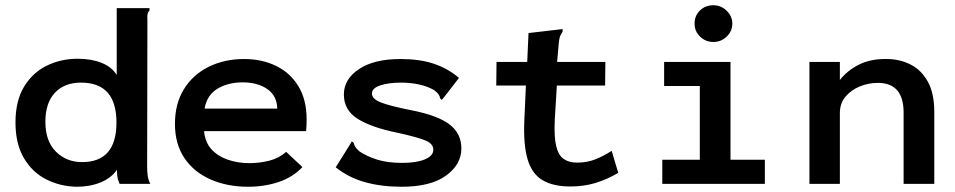

<svg xmlns="http://www.w3.org/2000/svg" viewBox="-20 -701 3640 732"><path d="M273 11Q210 10 156.5 -17Q103 -44 71 -98.5Q39 -153 39 -234Q39 -316 71.5 -370Q104 -424 158 -450.5Q212 -477 276 -477Q328 -477 367 -461.5Q406 -446 425 -415V-670H550V-661Q544 -655 542.5 -647.5Q541 -640 542 -624L541 -64Q541 -48 543 -32Q545 -16 553 0H436Q429 -16 427.5 -27Q426 -38 426 -54Q404 -22 363.5 -5.5Q323 11 273 11ZM293 -83Q424 -83 424 -234Q424 -386 289 -386Q225 -386 189 -347Q153 -308 153 -237Q153 -163 193 -123Q233 -83 293 -83Z M926 11Q846 11 782.5 -17Q719 -45 683 -98.5Q647 -152 647 -229Q647 -306 681.5 -361.5Q716 -417 776 -446.5Q836 -476 911 -476Q978 -476 1032 -450Q1086 -424 1117.5 -372.5Q1149 -321 1149 -246Q1149 -236 1148.5 -223Q1148 -210 1147 -201H758Q762 -158 786.5 -131.5Q811 -105 849 -92Q887 -79 931 -79Q970 -79 1007 -88.5Q1044 -98 1071 -122L1133 -64Q1096 -25 1042 -7Q988 11 926 11ZM760 -287H1037Q1036 -336 999 -361.5Q962 -387 905 -387Q850 -387 809.5 -363Q769 -339 760 -287Z M1511 11Q1434 11 1371.5 -6.5Q1309 -24 1260 -63L1316 -153L1321 -162L1328 -157Q1330 -149 1334 -142Q1338 -135 1350 -124Q1380 -104 1419.5 -92Q1459 -80 1513 -80Q1568 -80 1600 -93.5Q1632 -107 1632 -130Q1632 -153 1602 -165.5Q1572 -178 1495 -195Q1396 -215 1343.5 -248Q1291 -281 1291 -341Q1291 -399 1348.5 -437.5Q1406 -476 1507 -476Q1579 -476 1632.5 -458.5Q1686 -441 1730 -404L1671 -328L1664 -320L1658 -326Q1657 -334 1652.5 -340.5Q1648 -347 1636 -357Q1610 -372 1577.5 -379Q1545 -386 1509 -386Q1462 -386 1430 -375.5Q1398 -365 1398 -344Q1398 -324 1432 -310.5Q1466 -297 1547 -281Q1649 -261 1694 -226.5Q1739 -192 1739 -135Q1739 -74 1680.5 -31.5Q1622 11 1511 11Z M2155 10Q2089 10 2048.5 -14Q2008 -38 1991.5 -93.5Q1975 -149 1979 -242L1985 -375H1872L1873 -465H1990L1995 -575L2115 -589L2125 -590V-581Q2121 -574 2117 -566.5Q2113 -559 2111 -543L2104 -465H2288L2287 -375H2103L2095 -243Q2092 -179 2100.5 -144Q2109 -109 2129 -95Q2149 -81 2180 -81Q2219 -81 2251 -94Q2283 -107 2312 -126L2337 -42Q2295 -17 2250.5 -3.5Q2206 10 2155 10Z M2505 0V-92H2648V-373H2512V-465H2765V-92H2896V0ZM2700 -541Q2670 -541 2649 -561.5Q2628 -582 2628 -611Q2628 -641 2648.5 -661Q2669 -681 2700 -681Q2729 -681 2750.5 -660Q2772 -639 2772 -611Q2772 -582 2750.5 -561.5Q2729 -541 2700 -541Z M3066 0V-465H3182V-396Q3210 -432 3254.5 -454.5Q3299 -477 3360 -476Q3410 -476 3451.5 -455Q3493 -434 3517.5 -389.5Q3542 -345 3542 -274V0H3425V-272Q3425 -385 3327 -385Q3291 -385 3258 -371.5Q3225 -358 3203.5 -332.5Q3182 -307 3182 -270V0Z"/></svg>

Font: Inconsolata Expanded Bold
Style: Regular
Weight: 700
Width: 7
Monospace: yes
Designer: Raph Levien, Cyreal, Brenton Simpson
Foundry: Raph Levien, Cyreal, Google
Version: Version 3.001; ttfautohint (v1.8.2.53-6de2)